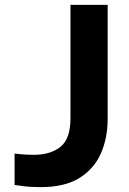

<svg xmlns="http://www.w3.org/2000/svg" viewBox="-20 -760 531 790"><path d="M147 10Q104 10 72 5.5Q40 1 40 1V-128Q40 -128 65 -125.5Q90 -123 119 -123Q188 -123 229 -156Q270 -189 270 -274V-740H423V-271Q423 -192 395 -128.5Q367 -65 306.5 -27.5Q246 10 147 10Z"/></svg>

Font: Be Vietnam Pro
Style: Bold
Weight: 700
Designer: Lam Bao, Tony Le, Vietanh Nguyen
Foundry: Yellow Type Foundry
Version: Version 1.002; ttfautohint (v1.8.3)